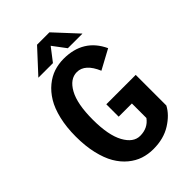

<svg xmlns="http://www.w3.org/2000/svg" viewBox="-255 -969 1080 1080"><g transform="rotate(-45 285.0 -429.0)"><path d="M479.5 -731H363L304.5 -809L244.5 -731H128.5L254.5 -867.5H353ZM527 -355V-111.5Q501.5 -62.5 443 -25.8Q384.5 11 302.5 11Q261 11 223.8 -1.2Q186.5 -13.5 153 -41.2Q119.5 -69 95.5 -110Q71.5 -151 57.2 -212Q43 -273 43 -348Q43 -422.5 57.5 -483.5Q72 -544.5 96.8 -585.2Q121.5 -626 155.2 -653.8Q189 -681.5 226.2 -693.8Q263.5 -706 304 -706Q461 -706 523.5 -571L407 -508Q368 -600.5 304 -600.5Q249 -600.5 213.5 -536.5Q178 -472.5 178 -348Q178 -224 213.5 -159.2Q249 -94.5 302.5 -94.5Q364 -94.5 398 -141V-256.5H293V-355Z"/></g></svg>

Font: League Mono Narrow SemiBold
Style: Regular
Weight: 600
Width: 3
Designer: Tyler Finck
Foundry: The League of Moveable Type / Tyler Finck
Version: Version 2.210